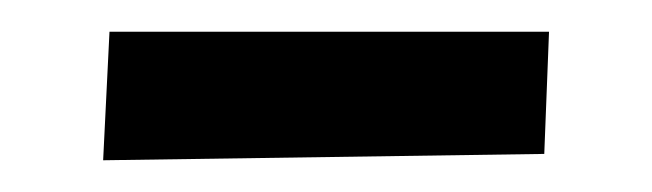

<svg xmlns="http://www.w3.org/2000/svg" viewBox="-20 -735 411 121"><path d="M45 -634 49 -715H326L323 -638Z"/></svg>

Font: Lora SemiBold
Style: Italic
Weight: 600
Italic angle: -3°
Designer: Olga Karpushina, Alexei Vanyashin (Cyrillic)
Foundry: Cyreal
Version: Version 3.011; ttfautohint (v1.8.4.7-5d5b)